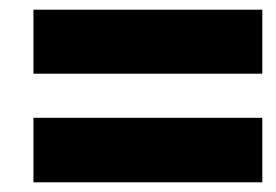

<svg xmlns="http://www.w3.org/2000/svg" viewBox="-20 -550 569 396"><path d="M49 -530H521V-398H49ZM49 -307H521V-174H49Z"/></svg>

Font: Noto Sans Display Black
Style: Italic
Weight: 900
Italic angle: -12°
Designer: Monotype Design team
Foundry: Monotype Imaging Inc.
Version: Version 1.000